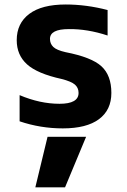

<svg xmlns="http://www.w3.org/2000/svg" viewBox="-20 -554 559 846"><path d="M189.5 48.8H359.4L266.6 271.5H135.7ZM200.2 -382.8Q200.2 -361.3 214.8 -347.2Q229.5 -333 268.6 -324.2Q383.8 -301.8 427.2 -261.7Q470.7 -221.7 470.7 -144.5Q470.7 -69.3 416 -28.8Q361.3 11.7 256.8 11.7Q158.2 11.7 66.4 -19.5V-134.8Q156.2 -96.7 242.2 -96.7Q326.2 -96.7 326.2 -144.5Q326.2 -167 310.1 -181.2Q293.9 -195.3 251 -206.1Q144.5 -229.5 99.1 -270.5Q53.7 -311.5 53.7 -377Q53.7 -451.2 108.9 -492.7Q164.1 -534.2 269.5 -534.2Q360.4 -534.2 454.1 -509.8V-397.5Q365.2 -426.8 283.2 -425.8Q200.2 -425.8 200.2 -382.8Z"/></svg>

Font: Nasu
Style: Bold
Weight: 700
Designer: Ryoko NISHIZUKA (kana &amp; ideographs); Paul D. Hunt (Latin, Greek &amp; Cyrillic); Wenlong ZHANG (bopomofo); Sandoll C
Version: Version 2014.1215